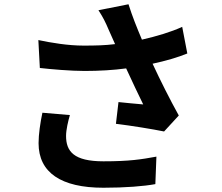

<svg xmlns="http://www.w3.org/2000/svg" viewBox="-20 -834 1040 901"><path d="M179 -305C169 -258 161 -204 161 -162C161 -24 267 47 465 47C568 47 655 40 709 30L714 -99C643 -86 588 -77 465 -77C326 -77 290 -124 290 -196C290 -225 300 -267 308 -294ZM835 -708C783 -684 716 -664 646 -648C622 -705 601 -757 583 -814L442 -786C464 -752 474 -732 491 -692L520 -627C473 -621 428 -620 372 -620C299 -620 222 -633 160 -646L167 -515C219 -509 313 -501 377 -501C445 -501 513 -505 572 -513C599 -453 630 -390 652 -344C623 -346 567 -352 536 -355L524 -253C598 -244 696 -228 750 -217L819 -292C778 -366 732 -457 696 -535C757 -548 815 -565 859 -583Z"/></svg>

Font: Noto Sans Japanese Bold
Style: Bold
Weight: 700
Designer: Ryoko NISHIZUKA (kana & ideographs); Paul D. Hunt (Latin, Greek & Cyrillic); Wenlong ZHANG (bopomofo); Sandoll Communica
Foundry: Adobe Systems Incorporated
Version: Version 1.000;PS 1;hotconv 1.0.78;makeotf.lib2.5.61930